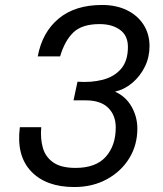

<svg xmlns="http://www.w3.org/2000/svg" viewBox="-20 -735 658 773"><path d="M325 -331H276L292 -406Q348 -402 394 -414Q440 -426 467.5 -458Q495 -490 495 -546Q495 -592 463 -615Q431 -638 381 -638Q311 -638 276 -605Q241 -572 222 -508H132Q150 -605 216 -660Q282 -715 391 -715Q448 -715 491 -694Q534 -673 558 -635.5Q582 -598 582 -549Q582 -505 563.5 -467Q545 -429 513.5 -402Q482 -375 443 -366Q486 -347 509.5 -306Q533 -265 533 -217Q533 -151 500.5 -98Q468 -45 410.5 -13.5Q353 18 279 18Q165 18 105 -45.5Q45 -109 60 -223H146Q142 -177 152.5 -140Q163 -103 194.5 -81Q226 -59 284 -59Q366 -59 406 -104Q446 -149 446 -222Q446 -271 415.5 -301Q385 -331 325 -331Z"/></svg>

Font: Fragment Mono SC
Style: Italic
Weight: 400
Italic angle: -12°
Monospace: yes
Designer: Wei Huang based on Nimbus Sans by URW Studio, based on Helvetica by Max Miedinger.
Foundry: Wei Huang
Version: Version 1.012; ttfautohint (v1.8.4.7-5d5b)